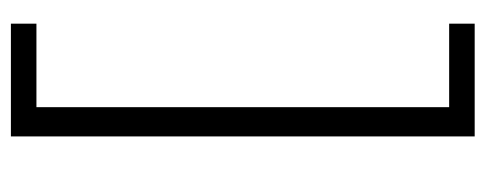

<svg xmlns="http://www.w3.org/2000/svg" viewBox="-296 -458 912 361"><g transform="rotate(90 160.5 -278.0)"><path d="M25 110H182V-666H25V-714H237V158H25Z"/></g></svg>

Font: BC Sans Light
Style: Regular
Weight: 300
Designer: Monotype Design Team
Foundry: Monotype Imaging Inc.
Version: Version 2.000;GOOG;noto-source:20170915:90ef993387c0